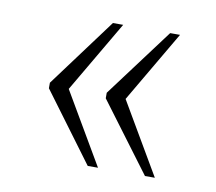

<svg xmlns="http://www.w3.org/2000/svg" viewBox="-51 -509 539 479"><g transform="rotate(10 218.0 -270.0)"><path d="M344 -89 214 -263V-277L344 -451H369L263 -270L369 -89ZM199 -89 70 -263V-277L199 -451H225L119 -270L225 -89Z"/></g></svg>

Font: Noto Serif Tamil SemiCondensed ExtraLight
Style: Italic
Weight: 200
Width: 4
Italic angle: -12°
Designer: Indian Type Foundry, Tom Grace, and the Monotype Design Team
Foundry: Monotype Imaging Inc.
Version: Version 2.003; ttfautohint (v1.8.4.7-5d5b)